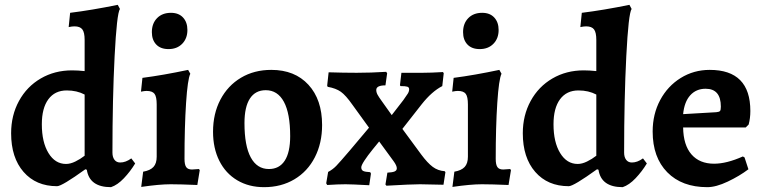

<svg xmlns="http://www.w3.org/2000/svg" viewBox="-20 -762 3155 794"><path d="M339 -60 333 -62Q236 8 216 8Q129 8 77.5 -51Q26 -110 26 -211Q26 -285 58.5 -344.5Q91 -404 148.5 -437.5Q206 -471 278 -471Q302 -471 330 -468V-597Q330 -628 320.5 -640.5Q311 -653 288 -653Q278 -653 264 -650L270 -709Q359 -720 467 -742L476 -725Q463 -706 454 -530Q445 -354 445 -131Q445 -112 453.5 -101Q462 -90 477 -90Q500 -90 523 -107L539 -86Q519 -53 492.5 -25Q466 3 439 12Q350 12 339 -60ZM330 -118V-371Q298 -388 256 -388Q207 -388 180 -351.5Q153 -315 153 -248Q153 -174 180.5 -129Q208 -84 253 -84Q271 -84 291.5 -94Q312 -104 330 -118Z M572 -52Q601 -57 614.5 -71.5Q628 -86 628 -114V-330Q628 -362 619 -374Q610 -386 586 -386Q578 -386 563 -383L569 -440Q654 -451 758 -473L767 -457Q756 -435 749.5 -336.5Q743 -238 743 -105Q743 -81 750 -71Q757 -61 774 -61L803 -63L806 -58L796 3Q725 0 686 0Q639 0 564 11ZM608 -629Q608 -665 629.5 -687Q651 -709 687 -709Q719 -709 737 -689.5Q755 -670 755 -638Q755 -603 733.5 -581Q712 -559 677 -559Q644 -559 626 -578Q608 -597 608 -629Z M861 -217Q861 -292 891.5 -350Q922 -408 976.5 -440.5Q1031 -473 1102 -473Q1199 -473 1255.5 -411.5Q1312 -350 1312 -245Q1312 -170 1282 -111.5Q1252 -53 1197.5 -20.5Q1143 12 1072 12Q1009 12 961 -16.5Q913 -45 887 -97Q861 -149 861 -217ZM1180 -199Q1180 -293 1154 -341Q1128 -389 1079 -389Q1036 -389 1013.5 -354.5Q991 -320 991 -253Q991 -159 1017 -111Q1043 -63 1092 -63Q1135 -63 1157.5 -97.5Q1180 -132 1180 -199Z M1574 1 1582 -48Q1603 -49 1612 -53Q1621 -57 1621 -66Q1621 -77 1608 -95L1548 -177Q1543 -171 1521.5 -144.5Q1500 -118 1487 -98Q1474 -78 1474 -70Q1474 -59 1482 -55Q1490 -51 1511 -50L1514 -44L1507 4Q1432 0 1409 0Q1379 0 1333 3L1329 -4L1337 -51Q1356 -61 1370.5 -76Q1385 -91 1426 -139L1506 -234L1438 -328Q1410 -368 1389.5 -382.5Q1369 -397 1335 -403L1333 -408L1339 -463Q1401 -461 1455 -461Q1514 -461 1577 -465L1581 -459L1574 -409Q1536 -409 1536 -390Q1536 -380 1541.5 -370Q1547 -360 1558 -345L1600 -286L1648 -348Q1661 -366 1666.5 -375Q1672 -384 1672 -393Q1672 -401 1664.5 -403.5Q1657 -406 1636 -406L1634 -410L1640 -461H1728Q1762 -461 1812 -464L1815 -459L1809 -406Q1766 -384 1724 -331L1644 -229L1722 -123Q1748 -88 1769.5 -72Q1791 -56 1819 -54L1822 -50L1814 2L1717 0Q1681 0 1578 6Z M1859 -52Q1888 -57 1901.5 -71.5Q1915 -86 1915 -114V-330Q1915 -362 1906 -374Q1897 -386 1873 -386Q1865 -386 1850 -383L1856 -440Q1941 -451 2045 -473L2054 -457Q2043 -435 2036.5 -336.5Q2030 -238 2030 -105Q2030 -81 2037 -71Q2044 -61 2061 -61L2090 -63L2093 -58L2083 3Q2012 0 1973 0Q1926 0 1851 11ZM1895 -629Q1895 -665 1916.5 -687Q1938 -709 1974 -709Q2006 -709 2024 -689.5Q2042 -670 2042 -638Q2042 -603 2020.5 -581Q1999 -559 1964 -559Q1931 -559 1913 -578Q1895 -597 1895 -629Z M2455 -60 2449 -62Q2352 8 2332 8Q2245 8 2193.5 -51Q2142 -110 2142 -211Q2142 -285 2174.5 -344.5Q2207 -404 2264.5 -437.5Q2322 -471 2394 -471Q2418 -471 2446 -468V-597Q2446 -628 2436.5 -640.5Q2427 -653 2404 -653Q2394 -653 2380 -650L2386 -709Q2475 -720 2583 -742L2592 -725Q2579 -706 2570 -530Q2561 -354 2561 -131Q2561 -112 2569.5 -101Q2578 -90 2593 -90Q2616 -90 2639 -107L2655 -86Q2635 -53 2608.5 -25Q2582 3 2555 12Q2466 12 2455 -60ZM2446 -118V-371Q2414 -388 2372 -388Q2323 -388 2296 -351.5Q2269 -315 2269 -248Q2269 -174 2296.5 -129Q2324 -84 2369 -84Q2387 -84 2407.5 -94Q2428 -104 2446 -118Z M2679 -218Q2679 -290 2710 -348Q2741 -406 2795 -439.5Q2849 -473 2915 -473Q3083 -473 3083 -303Q3083 -273 3076 -247L3064 -235H2805Q2806 -162 2839.5 -123.5Q2873 -85 2933 -85Q2985 -85 3052 -115L3059 -111L3075 -62Q3038 -34 2989.5 -11Q2941 12 2905 12Q2800 12 2739.5 -49.5Q2679 -111 2679 -218ZM2942 -298Q2954 -299 2957.5 -303Q2961 -307 2961 -321Q2961 -395 2898 -395Q2859 -395 2834.5 -368Q2810 -341 2805 -290Z"/></svg>

Font: Alegreya
Style: Bold
Weight: 700
Designer: Juan Pablo del Peral
Foundry: Huerta Tipografica
Version: Version 2.008; ttfautohint (v1.8)